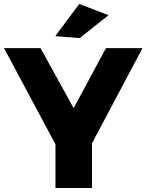

<svg xmlns="http://www.w3.org/2000/svg" viewBox="-25 -942 734 962"><path d="M689 -701 436 -224V0H253V-219L-5 -701H178L344 -400L506 -701ZM372 -922 519 -866 374 -751 252 -761Z"/></svg>

Font: Montserrat V1
Style: Bold
Weight: 700
Designer: Julieta Ulanovsky
Foundry: Julieta Ulanovsky
Version: Version 6.001